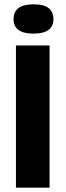

<svg xmlns="http://www.w3.org/2000/svg" viewBox="-20 -871 304 891"><path d="M54 0V-660H210V0ZM136 -715Q43 -715 43 -782Q43 -851 136 -851Q184 -851 206 -833Q228 -815 228 -783Q228 -715 136 -715Z"/></svg>

Font: Bricolage Grotesque 12pt Condensed ExtraBold
Style: Regular
Weight: 800
Width: 3
Designer: Mathieu Triay
Foundry: Atelier Triay
Version: Version 1.001; ttfautohint (v1.8.4.7-5d5b);gftools[0.9.33.de